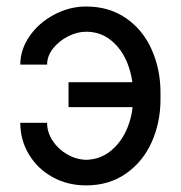

<svg xmlns="http://www.w3.org/2000/svg" viewBox="-20 -557 553 587"><path d="M124 -359.4H42Q42 -405.3 70.3 -446.3Q98.6 -487.3 145.5 -512.2Q192.4 -537.1 243.2 -537.1Q313.5 -537.1 365.2 -501.5Q417 -465.8 443.8 -405.3Q470.7 -344.7 470.7 -273.4V-253.9Q470.7 -182.6 443.8 -122.6Q417 -62.5 365.2 -26.4Q313.5 9.8 243.2 9.8Q186.5 9.8 140.6 -15.6Q94.7 -41 68.4 -85Q42 -128.9 42 -181.6H124Q124 -152.3 141.1 -126.5Q158.2 -100.6 185.5 -85Q212.9 -69.3 243.2 -68.4Q287.1 -69.3 319.8 -96.7Q352.5 -124 369.6 -166.5Q386.7 -209 386.7 -253.9V-273.4Q386.7 -319.3 370.1 -362.3Q353.5 -405.3 320.8 -432.6Q288.1 -460 243.2 -460Q215.8 -460 188 -445.8Q160.2 -431.6 142.1 -408.7Q124 -385.7 124 -359.4ZM420.9 -229.5H189.5V-305.7H420.9Z"/></svg>

Font: Pretendard GOV Variable
Style: Regular
Weight: 400
Designer: Base glyphs from Inter by Rasmus Andersson; Hangul glyphs from Noto Sans CJK(Source Han Sans) by Jang Soo-young and Kang
Foundry: Kil Hyung-jin
Version: Version 1.307;Glyphs 3.2 (3192)